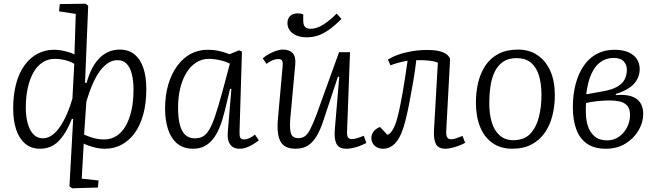

<svg xmlns="http://www.w3.org/2000/svg" viewBox="-20 -787 3529 1034"><path d="M438 -342 446 -340Q471 -430 516.5 -475Q562 -520 625 -520Q673 -520 705 -493.5Q737 -467 752.5 -419.5Q768 -372 768 -307Q768 -229 751 -169Q734 -109 704 -68.5Q674 -28 633.5 -7Q593 14 545 14Q515 14 483 5.5Q451 -3 431 -14L420 175L511 185L507 223L368 227L354 216L374 -146L367 -147Q351 -106 332.5 -75.5Q314 -45 293.5 -25Q273 -5 248.5 4.5Q224 14 195 14Q148 14 115.5 -13.5Q83 -41 67 -89.5Q51 -138 51 -202Q51 -279 67.5 -338.5Q84 -398 114 -438Q144 -478 184 -498.5Q224 -519 270 -519Q299 -519 330 -511.5Q361 -504 381 -494L388 -712L298 -726L302 -765L441 -767L455 -756ZM211 -42Q241 -42 269 -65.5Q297 -89 323 -137Q349 -185 370 -256L380 -443Q362 -455 333 -462.5Q304 -470 275 -470Q239 -470 210 -451.5Q181 -433 161 -398.5Q141 -364 130 -315.5Q119 -267 119 -207Q119 -160 129.5 -122Q140 -84 160.5 -63Q181 -42 211 -42ZM612 -463Q564 -463 521.5 -409Q479 -355 445 -239L433 -62Q455 -52 482.5 -44Q510 -36 541 -36Q578 -36 607.5 -55Q637 -74 657 -109Q677 -144 688 -193Q699 -242 699 -304Q699 -352 690 -388Q681 -424 662 -443.5Q643 -463 612 -463Z M1270 -80Q1269 -55 1274 -45.5Q1279 -36 1295 -36Q1309 -36 1323.5 -43Q1338 -50 1353 -62L1374 -31Q1361 -21 1344 -10.5Q1327 0 1308.5 7Q1290 14 1270 14Q1247 14 1232 3.5Q1217 -7 1210.5 -27.5Q1204 -48 1207 -79L1226 -308L1219 -309L1190 -188Q1178 -139 1162.5 -101Q1147 -63 1126.5 -37.5Q1106 -12 1080 1Q1054 14 1020 14Q967 14 933.5 -14.5Q900 -43 884.5 -92Q869 -141 869 -201Q869 -274 886.5 -332.5Q904 -391 935 -433Q966 -475 1007.5 -497Q1049 -519 1097 -519Q1132 -519 1162 -512Q1192 -505 1216 -495L1267 -516L1283 -509ZM1029 -42Q1054 -42 1072.5 -52Q1091 -62 1107 -89Q1123 -116 1139 -163.5Q1155 -211 1176 -287L1218 -444Q1198 -455 1166 -462.5Q1134 -470 1104 -470Q1069 -470 1038.5 -451.5Q1008 -433 986 -398.5Q964 -364 951.5 -315.5Q939 -267 939 -207Q939 -150 949 -113.5Q959 -77 979 -59.5Q999 -42 1029 -42Z M1395 -473Q1409 -485 1427.5 -495.5Q1446 -506 1466.5 -513Q1487 -520 1505 -520Q1539 -520 1556.5 -500.5Q1574 -481 1570 -440L1543 -145Q1539 -88 1548 -65.5Q1557 -43 1586 -43Q1607 -43 1621.5 -53Q1636 -63 1650.5 -90.5Q1665 -118 1685 -171L1806 -506H1865L1849 -79Q1848 -58 1853.5 -48Q1859 -38 1876 -38Q1887 -38 1903.5 -43Q1920 -48 1939 -56L1953 -17Q1943 -12 1929.5 -6Q1916 0 1901 4.5Q1886 9 1872 11.5Q1858 14 1846 14Q1805 14 1792 -12.5Q1779 -39 1783 -88L1807 -373L1800 -374L1723 -142Q1706 -89 1685.5 -54.5Q1665 -20 1638 -3Q1611 14 1572 14Q1510 14 1489.5 -27Q1469 -68 1477 -150L1502 -429Q1504 -451 1499.5 -460Q1495 -469 1477 -469Q1464 -469 1448 -462.5Q1432 -456 1415 -443ZM1630 -586Q1585 -586 1556.5 -607.5Q1528 -629 1528 -663Q1528 -687 1542.5 -701Q1557 -715 1583 -715Q1591 -715 1597.5 -714Q1604 -713 1613 -710V-678Q1613 -652 1623 -642Q1633 -632 1654 -632Q1686 -632 1722 -655Q1758 -678 1793 -714L1819 -685Q1782 -648 1750.5 -626Q1719 -604 1690.5 -595Q1662 -586 1630 -586Z M2069 -466Q2094 -482 2127.5 -493.5Q2161 -505 2200.5 -511.5Q2240 -518 2282 -518Q2317 -518 2342 -512.5Q2367 -507 2383 -496Q2399 -485 2404 -469L2383 -80Q2382 -59 2388 -48Q2394 -37 2409 -37Q2420 -37 2434.5 -41.5Q2449 -46 2471 -55L2485 -18Q2472 -10 2453 -3Q2434 4 2414.5 9Q2395 14 2380 14Q2341 14 2328 -10.5Q2315 -35 2317 -82L2338 -449Q2323 -457 2290.5 -460.5Q2258 -464 2222 -463Q2216 -412 2206 -352Q2196 -292 2185 -235.5Q2174 -179 2163 -136Q2143 -57 2113.5 -21.5Q2084 14 2043 14Q2026 14 2011.5 7Q1997 0 1988.5 -13.5Q1980 -27 1980 -44Q1980 -64 1993 -80Q2006 -96 2027 -103L2066 -61Q2081 -64 2095.5 -89Q2110 -114 2120 -153Q2127 -179 2134.5 -215Q2142 -251 2149 -292Q2156 -333 2162.5 -375.5Q2169 -418 2175 -460Q2155 -457 2126.5 -449.5Q2098 -442 2083 -435Z M2738 14Q2676 14 2632 -17Q2588 -48 2565.5 -104Q2543 -160 2543 -235Q2543 -292 2555.5 -343.5Q2568 -395 2594.5 -434.5Q2621 -474 2664.5 -497Q2708 -520 2770 -520Q2830 -520 2874.5 -490Q2919 -460 2943.5 -405.5Q2968 -351 2968 -274Q2968 -217 2955 -165Q2942 -113 2914.5 -73Q2887 -33 2843.5 -9.5Q2800 14 2738 14ZM2744 -32Q2803 -32 2835.5 -66.5Q2868 -101 2882 -156Q2896 -211 2896 -275Q2896 -334 2883 -378.5Q2870 -423 2840.5 -448.5Q2811 -474 2761 -474Q2718 -474 2689.5 -454.5Q2661 -435 2644.5 -401Q2628 -367 2621.5 -323Q2615 -279 2615 -230Q2615 -171 2629 -126.5Q2643 -82 2672 -57Q2701 -32 2744 -32Z M3243 14Q3179 14 3140 -14Q3101 -42 3083 -92Q3065 -142 3065 -210Q3065 -279 3080.5 -336Q3096 -393 3124.5 -434Q3153 -475 3194.5 -497Q3236 -519 3290 -519Q3334 -519 3364.5 -505.5Q3395 -492 3410 -468.5Q3425 -445 3425 -415Q3425 -384 3410.5 -358Q3396 -332 3367.5 -313Q3339 -294 3296 -281L3297 -275Q3348 -279 3380 -268.5Q3412 -258 3428 -234Q3444 -210 3444 -174Q3444 -128 3419 -85Q3394 -42 3349 -14Q3304 14 3243 14ZM3250 -31Q3286 -31 3314 -51Q3342 -71 3357.5 -102.5Q3373 -134 3373 -168Q3373 -202 3357.5 -218.5Q3342 -235 3317.5 -240.5Q3293 -246 3264 -246Q3230 -246 3194 -242Q3158 -238 3136 -232Q3135 -220 3135 -209Q3135 -198 3135 -184Q3135 -143 3146 -108.5Q3157 -74 3182.5 -52.5Q3208 -31 3250 -31ZM3137 -279 3226 -295Q3278 -304 3306.5 -321.5Q3335 -339 3345.5 -362.5Q3356 -386 3356 -410Q3356 -438 3339 -456.5Q3322 -475 3284 -475Q3246 -475 3215.5 -454Q3185 -433 3165 -389.5Q3145 -346 3137 -279Z"/></svg>

Font: Literata 18pt Light
Style: Italic
Weight: 300
Italic angle: -2°
Designer: Latin by Veronika Burian and Jose Scaglione. Greek by Irene Vlachou. Cyrillic by Vera Evstafieva
Foundry: TypeTogether
Version: Version 3.103;gftools[0.9.29]